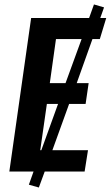

<svg xmlns="http://www.w3.org/2000/svg" viewBox="-20 -772 498 864"><path d="M429.2 -596.2H396L325.2 -397.9H378.9L365.2 -304.2H291L215.8 -96.2H376L360.8 0H181.2L154.8 71.8L109.9 59.1L130.9 0H22L120.1 -690.9H380.9L402.8 -752L448.2 -738.8L431.2 -690.9H458ZM274.9 -397.9 347.2 -596.2H231.9L204.1 -397.9ZM166 -96.2 241.2 -304.2H190.9L161.1 -96.2Z"/></svg>

Font: Fira Sans Compressed Medium
Style: Italic
Weight: 500
Width: 3
Italic angle: -8°
Designer: Carrois Corporate & Edenspiekermann AG
Foundry: Carrois Corporate GbR & Edenspiekermann AG
Version: Version 4.203;PS 004.203;hotconv 1.0.88;makeotf.lib2.5.64775